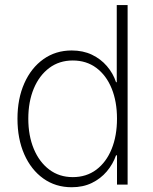

<svg xmlns="http://www.w3.org/2000/svg" viewBox="-20 -748 619 778"><path d="M270.5 10.7Q205.1 10.7 155.5 -24.7Q106 -60.1 78.4 -122.6Q50.8 -185.1 50.8 -267.1Q50.8 -348.1 78.6 -410.6Q106.4 -473.1 156 -508.3Q205.6 -543.5 270.5 -543.5Q316.4 -543.5 352.3 -526.4Q388.2 -509.3 413.3 -480Q438.5 -450.7 450.2 -415H453.1V-727.5H497.1V0H454.1V-118.7H450.2Q437.5 -82.5 412.6 -53.2Q387.7 -23.9 352.1 -6.6Q316.4 10.7 270.5 10.7ZM274.9 -30.3Q330.1 -30.3 370.4 -60.5Q410.6 -90.8 432.4 -144.3Q454.1 -197.8 454.1 -267.1Q454.1 -336.4 432.4 -389.6Q410.6 -442.9 370.4 -472.9Q330.1 -502.9 274.9 -502.9Q220.2 -502.9 179.7 -472.7Q139.2 -442.4 116.9 -389.2Q94.7 -335.9 94.7 -267.1Q94.7 -198.2 116.9 -144.8Q139.2 -91.3 179.7 -60.8Q220.2 -30.3 274.9 -30.3Z"/></svg>

Font: Inter 20pt ExtraLight
Style: Regular
Weight: 250
Version: Version 4.001;git-66647c0bb